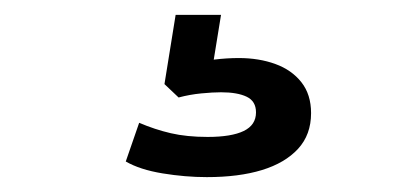

<svg xmlns="http://www.w3.org/2000/svg" viewBox="-20 -40 540 258"><path d="M258 198Q229 198 198.5 193Q168 188 149 177L167 125Q188 134 209.5 139Q231 144 259 144Q291 144 307.5 136Q324 128 324 111Q324 96 311.5 90Q299 84 277 84Q266 84 250.5 85.5Q235 87 220 91L201 73L216 -20H277L264 60L236 47Q252 42 268.5 40Q285 38 301 38Q328 38 350 46Q372 54 385 70.5Q398 87 398 112Q398 141 380.5 160Q363 179 332 188.5Q301 198 258 198Z"/></svg>

Font: Nunito Sans 7pt SemiExpanded Medium
Style: Regular
Weight: 500
Width: 6
Designer: Vernon Adams
Foundry: Vernon Adams
Version: Version 3.101;gftools[0.9.27]